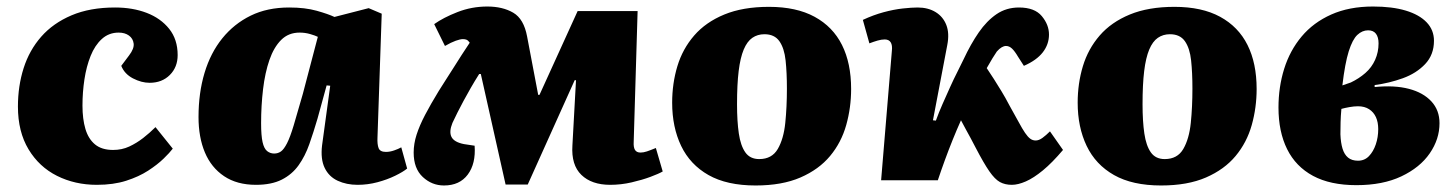

<svg xmlns="http://www.w3.org/2000/svg" viewBox="-20 -553 4461 589"><path d="M333 -530Q387 -530 430 -513.5Q473 -497 499 -464.5Q525 -432 525 -384Q525 -347 501 -323Q477 -299 439 -299Q414 -299 388 -312.5Q362 -326 352 -351L376 -383Q392 -404 390 -419.5Q388 -435 375.5 -444Q363 -453 344 -453Q314 -453 292.5 -433.5Q271 -414 258 -381.5Q245 -349 239 -309.5Q233 -270 233 -229Q233 -188 242 -157.5Q251 -127 271.5 -110Q292 -93 327 -93Q354 -93 376.5 -103.5Q399 -114 419 -129.5Q439 -145 457 -163L510 -97Q501 -85 482 -66.5Q463 -48 434.5 -29.5Q406 -11 367 1.5Q328 14 277 14Q210 14 155 -13.5Q100 -41 67.5 -95Q35 -149 35 -226Q35 -289 52.5 -344Q70 -399 106.5 -440.5Q143 -482 199.5 -506Q256 -530 333 -530Z M1138 -131Q1137 -110 1141.5 -98.5Q1146 -87 1164 -87Q1176 -87 1189 -91.5Q1202 -96 1211 -101L1229 -36Q1217 -26 1192.5 -14Q1168 -2 1138 6Q1108 14 1077 14Q1043 14 1016 1.5Q989 -11 976 -38Q963 -65 968 -107L993 -290L982 -291L954 -189Q942 -148 929 -111Q916 -74 896 -46Q876 -18 844.5 -2Q813 14 765 14Q707 14 667.5 -12.5Q628 -39 608.5 -85.5Q589 -132 589 -194Q589 -268 607.5 -329.5Q626 -391 662 -435.5Q698 -480 749 -505Q800 -530 867 -530Q916 -530 951.5 -520Q987 -510 1006 -501L1111 -528L1151 -511ZM821 -82Q833 -82 842 -88.5Q851 -95 860.5 -113.5Q870 -132 881 -168.5Q892 -205 909 -265L955 -440Q947 -444 931.5 -448.5Q916 -453 899 -453Q865 -453 842.5 -430.5Q820 -408 806.5 -369Q793 -330 787 -279.5Q781 -229 781 -175Q781 -137 785.5 -117Q790 -97 799.5 -89.5Q809 -82 821 -82Z M1599 13H1531L1455 -326H1450Q1436 -304 1424 -283Q1412 -262 1402 -243.5Q1392 -225 1383.5 -208Q1375 -191 1368 -176Q1357 -149 1365 -133Q1373 -117 1403 -111L1436 -106Q1440 -51 1415 -17.5Q1390 16 1342 16Q1305 16 1277 -10Q1249 -36 1249 -85Q1249 -112 1258 -140Q1267 -168 1284 -200.5Q1301 -233 1326 -274Q1338 -293 1349.5 -311Q1361 -329 1372.5 -347Q1384 -365 1396 -384Q1408 -403 1421 -422Q1416 -429 1411.5 -431Q1407 -433 1400 -433Q1392 -433 1378 -428Q1364 -423 1345 -412L1312 -479Q1340 -499 1383.5 -516Q1427 -533 1475 -533Q1522 -533 1554.5 -514Q1587 -495 1597 -441L1631 -262H1635L1752 -519H1936L1924 -118Q1923 -101 1928 -93Q1933 -85 1945 -85Q1954 -85 1964.5 -88.5Q1975 -92 1992 -99L2013 -27Q2001 -20 1975.5 -10.5Q1950 -1 1917.5 6.5Q1885 14 1852 14Q1795 14 1763.5 -16.5Q1732 -47 1736 -107L1747 -307H1743Z M2298 16Q2210 16 2153.5 -16Q2097 -48 2069.5 -105.5Q2042 -163 2042 -238Q2042 -297 2058 -350Q2074 -403 2109.5 -444Q2145 -485 2202 -508.5Q2259 -532 2339 -532Q2423 -532 2479 -501.5Q2535 -471 2563 -415Q2591 -359 2591 -280Q2591 -223 2576 -169.5Q2561 -116 2526.5 -74.5Q2492 -33 2435.5 -8.5Q2379 16 2298 16ZM2309 -65Q2348 -65 2366 -96Q2384 -127 2389 -176Q2394 -225 2394 -281Q2394 -330 2390 -367.5Q2386 -405 2371 -426.5Q2356 -448 2325 -448Q2304 -448 2288 -437Q2272 -426 2261.5 -401Q2251 -376 2246 -335Q2241 -294 2241 -233Q2241 -181 2246.5 -143.5Q2252 -106 2266.5 -85.5Q2281 -65 2309 -65Z M2842 -184 2851 -183Q2860 -208 2871.5 -234Q2883 -260 2894.5 -285.5Q2906 -311 2917 -332.5Q2928 -354 2936 -371Q2958 -418 2982.5 -453.5Q3007 -489 3037 -509.5Q3067 -530 3106 -530Q3154 -530 3176 -503.5Q3198 -477 3198 -447Q3198 -417 3179 -392.5Q3160 -368 3121 -351L3103 -379Q3093 -396 3084.5 -404Q3076 -412 3066 -412Q3060 -412 3053 -408Q3046 -404 3038 -395Q3032 -386 3024.5 -374Q3017 -362 3007 -344Q3018 -328 3029 -310.5Q3040 -293 3052 -273.5Q3064 -254 3077 -229Q3094 -199 3105 -178.5Q3116 -158 3124.5 -145.5Q3133 -133 3140.5 -127.5Q3148 -122 3157 -122Q3167 -122 3178 -130Q3189 -138 3201 -150L3241 -93Q3208 -54 3179.5 -30.5Q3151 -7 3127 3.5Q3103 14 3084 14Q3063 14 3047.5 5.5Q3032 -3 3015 -27.5Q2998 -52 2973 -100Q2965 -116 2957.5 -129.5Q2950 -143 2943 -156Q2936 -169 2928 -184Q2915 -155 2902.5 -124Q2890 -93 2878.5 -61.5Q2867 -30 2857 0H2683L2716 -397Q2718 -414 2712.5 -423Q2707 -432 2694 -432Q2684 -432 2672 -428.5Q2660 -425 2647 -420L2627 -492Q2659 -507 2690.5 -515.5Q2722 -524 2749.5 -527Q2777 -530 2795 -530Q2827 -530 2850 -516Q2873 -502 2883 -476.5Q2893 -451 2886 -415Z M3542 16Q3454 16 3397.5 -16Q3341 -48 3313.5 -105.5Q3286 -163 3286 -238Q3286 -297 3302 -350Q3318 -403 3353.5 -444Q3389 -485 3446 -508.5Q3503 -532 3583 -532Q3667 -532 3723 -501.5Q3779 -471 3807 -415Q3835 -359 3835 -280Q3835 -223 3820 -169.5Q3805 -116 3770.5 -74.5Q3736 -33 3679.5 -8.5Q3623 16 3542 16ZM3553 -65Q3592 -65 3610 -96Q3628 -127 3633 -176Q3638 -225 3638 -281Q3638 -330 3634 -367.5Q3630 -405 3615 -426.5Q3600 -448 3569 -448Q3548 -448 3532 -437Q3516 -426 3505.5 -401Q3495 -376 3490 -335Q3485 -294 3485 -233Q3485 -181 3490.5 -143.5Q3496 -106 3510.5 -85.5Q3525 -65 3553 -65Z M4141 15Q4061 15 4008 -13.5Q3955 -42 3928.5 -95.5Q3902 -149 3902 -223Q3902 -286 3919.5 -342Q3937 -398 3973 -441Q4009 -484 4064 -508.5Q4119 -533 4192 -533Q4251 -533 4292.5 -520.5Q4334 -508 4356.5 -484.5Q4379 -461 4379 -428Q4379 -385 4352 -356.5Q4325 -328 4283.5 -313Q4242 -298 4197 -292V-286Q4258 -292 4302 -280.5Q4346 -269 4371 -242Q4396 -215 4396 -175Q4396 -126 4366 -82.5Q4336 -39 4279 -12Q4222 15 4141 15ZM4146 -60Q4166 -60 4179.5 -74Q4193 -88 4200.5 -110Q4208 -132 4208 -157Q4208 -178 4201 -193.5Q4194 -209 4180 -218Q4166 -227 4146 -227Q4134 -227 4120 -224.5Q4106 -222 4095 -219Q4093 -197 4092.5 -178Q4092 -159 4092 -141Q4093 -115 4098.5 -97Q4104 -79 4115.5 -69.5Q4127 -60 4146 -60ZM4098 -291 4124 -300Q4149 -312 4168.5 -329Q4188 -346 4198.5 -369.5Q4209 -393 4209 -420Q4209 -439 4201 -449.5Q4193 -460 4177 -460Q4159 -460 4144 -446Q4129 -432 4117.5 -395.5Q4106 -359 4098 -291Z"/></svg>

Font: Literata 18pt ExtraBold
Style: Italic
Weight: 800
Italic angle: -2°
Designer: Latin by Veronika Burian and Jose Scaglione. Greek by Irene Vlachou. Cyrillic by Vera Evstafieva
Foundry: TypeTogether
Version: Version 3.103;gftools[0.9.29]